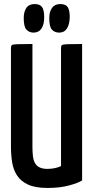

<svg xmlns="http://www.w3.org/2000/svg" viewBox="-20 -917 459 947"><path d="M214 10Q154 10 118.5 -6.5Q83 -23 64.5 -51Q46 -79 40 -116Q34 -153 34 -196V-680Q34 -691 38.5 -694.5Q43 -698 65 -699Q87 -700 140 -700V-192Q140 -167 142.5 -146.5Q145 -126 153 -112Q161 -98 176 -91Q191 -84 214 -84Q234 -84 252 -88Q270 -92 281 -98V-680Q281 -691 285.5 -694.5Q290 -698 311.5 -699Q333 -700 385 -700V-27Q367 -15 321.5 -2.5Q276 10 214 10ZM144 -756Q123 -757 110 -771.5Q97 -786 97 -828Q97 -859 110 -878Q123 -897 151 -897Q177 -897 187.5 -882Q198 -867 198 -832Q198 -796 184.5 -776Q171 -756 144 -756ZM271 -756Q248 -757 235.5 -771.5Q223 -786 223 -828Q223 -859 236.5 -878Q250 -897 277 -897Q304 -897 314 -882Q324 -867 324 -832Q323 -796 310 -776Q297 -756 271 -756Z"/></svg>

Font: Yanone Kaffeesatz ExtraLight SemiBold
Style: Regular
Weight: 600
Version: Version 2.003